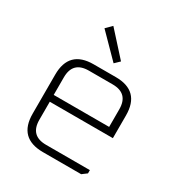

<svg xmlns="http://www.w3.org/2000/svg" viewBox="-173 -854 914 975"><g transform="rotate(30 284.5 -367.0)"><path d="M77 -143V-372Q77 -515 220 -515H350Q492 -515 492 -372V-239H122V-133Q122 -40 215 -40H472V-21L444 0H220Q77 0 77 -143ZM122 -279H447V-382Q447 -475 354 -475H215Q122 -475 122 -382ZM176 -701 209 -734 333 -597 305 -570Z"/></g></svg>

Font: Oxanium ExtraLight
Style: Regular
Weight: 200
Designer: Severin Meyer
Version: Version 2.000